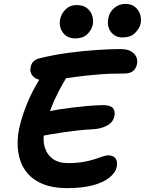

<svg xmlns="http://www.w3.org/2000/svg" viewBox="-20 -963 747 990"><path d="M326 7Q249 7 195.5 -16.5Q142 -40 112 -82Q82 -124 74 -179Q66 -234 78 -297Q86 -335 100 -376.5Q114 -418 133 -460Q152 -502 176 -541Q196 -578 225 -600Q254 -622 286 -622Q299 -622 310.5 -615Q322 -608 326.5 -594.5Q331 -581 322 -562Q303 -531 281 -489Q259 -447 240 -397Q221 -347 210 -293Q199 -243 210.5 -204.5Q222 -166 252 -144Q282 -122 330 -122Q376 -122 409.5 -128Q443 -134 467.5 -142Q492 -150 509 -156Q526 -162 538 -162Q564 -162 575.5 -146.5Q587 -131 582 -104Q576 -73 544.5 -47.5Q513 -22 458.5 -7.5Q404 7 326 7ZM184 -259Q160 -254 149 -262Q138 -270 136.5 -285.5Q135 -301 138 -318Q143 -343 165 -362Q187 -381 218 -387Q248 -393 282.5 -398.5Q317 -404 354 -408.5Q391 -413 430 -416.5Q469 -420 510 -421Q548 -421 561.5 -406.5Q575 -392 570 -365Q563 -332 533 -316Q503 -300 466 -297Q422 -295 382.5 -290.5Q343 -286 308 -281Q273 -276 241.5 -270.5Q210 -265 184 -259ZM219 -548Q172 -548 152 -568Q132 -588 138 -616Q140 -631 150 -643.5Q160 -656 182 -662Q254 -680 332.5 -690.5Q411 -701 482 -705.5Q553 -710 602 -710Q648 -710 670.5 -687Q693 -664 686 -631Q682 -611 667 -597.5Q652 -584 622 -584Q545 -584 481 -578.5Q417 -573 366 -566Q315 -559 278.5 -553.5Q242 -548 219 -548ZM611 -770Q573 -770 551.5 -799Q530 -828 539 -871Q545 -902 570 -922.5Q595 -943 626 -943Q657 -943 676 -927.5Q695 -912 702.5 -888.5Q710 -865 705 -841Q700 -817 677 -793.5Q654 -770 611 -770ZM368 -765Q340 -765 321 -778.5Q302 -792 293.5 -814.5Q285 -837 290 -863Q297 -895 319.5 -916Q342 -937 374 -937Q408 -937 428 -921.5Q448 -906 455.5 -882.5Q463 -859 458 -834Q452 -808 430 -786.5Q408 -765 368 -765Z"/></svg>

Font: Shantell Sans SemiBold
Style: Italic
Weight: 600
Italic angle: -11°
Designer: Stephen Nixon, Anya Danilova, Shantell Martin
Foundry: Arrow Type
Version: Version 1.011;[c5ecc13dd]